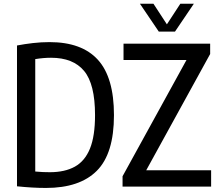

<svg xmlns="http://www.w3.org/2000/svg" viewBox="-20 -966 1136 994"><path d="M218 7Q149 7 68 -1.5V-730.5Q107 -738 150 -743Q193 -748 236.5 -748Q403.5 -748 486.8 -656.5Q570 -565 570 -370Q570 -170.5 481.2 -81.8Q392.5 7 218 7ZM238.5 -74.5Q315.5 -74.5 367.5 -103.2Q419.5 -132 445.8 -196.8Q472 -261.5 472 -370Q472 -531 415.2 -599Q358.5 -667 244.5 -667Q205 -667 162.5 -660V-78Q184 -76 202.5 -75.2Q221 -74.5 238.5 -74.5ZM614.5 0V-53.5L945.5 -655.5H619.5V-740H1068V-686.5L737 -84.5H1073V0ZM802 -802.5 704.5 -946.5H774.5L844 -840L913.5 -946.5H983.5L886 -802.5Z"/></svg>

Font: Encode Sans Condensed Medium
Style: Regular
Weight: 500
Width: 3
Designer: Multiple Designers
Foundry: Impallari Type
Version: Version 3.000; ttfautohint (v1.8.3) -l 8 -r 50 -G 200 -x 14 